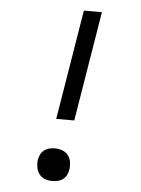

<svg xmlns="http://www.w3.org/2000/svg" viewBox="-53 -777 606 827"><g transform="rotate(5 250.0 -363.5)"><path d="M198 -260 276 -735H354L276 -260ZM204 8Q187 8 171.5 2Q156 -4 147 -16.5Q138 -29 135 -46Q132 -63 135 -80Q137 -91 142.5 -102Q148 -113 158.5 -120.5Q169 -128 181 -130.5Q193 -133 204 -133Q221 -133 236.5 -127Q252 -121 261.5 -108.5Q271 -96 273.5 -79Q276 -62 273 -45Q271 -34 265.5 -23Q260 -12 249.5 -4.5Q239 3 227 5.5Q215 8 204 8Z"/></g></svg>

Font: Iosevka Oblique
Style: Regular
Weight: 400
Italic angle: -9°
Monospace: yes
Designer: Belleve Invis
Foundry: Belleve Invis
Version: Version 32.5.0; ttfautohint (v1.8.4)